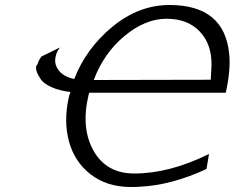

<svg xmlns="http://www.w3.org/2000/svg" viewBox="-20 -730 938 768"><path d="M127 -470Q127 -472 130 -472Q133 -487 146 -504L219 -540L209 -523Q204 -514 203 -505Q195 -475 214.5 -449Q234 -423 277 -414Q324 -536 429.5 -623Q535 -710 658 -710Q879 -710 897 -512Q903 -448 883 -359H337L334 -349Q303 -217 354.5 -126.5Q406 -36 517 -36Q658 -36 816 -114L806 -54Q666 11 538 17Q525 18 500 18Q406 17 342 -33Q278 -83 256 -164Q234 -245 255 -340Q255 -341 257.5 -349.5Q260 -358 262 -362Q218 -367 187 -381Q156 -395 144.5 -411Q133 -427 127 -443Q121 -459 127 -470ZM355 -410Q433 -410 588.5 -410.5Q744 -411 823 -411Q826 -456 826 -467Q828 -552 779.5 -603.5Q731 -655 646 -655Q561 -655 478 -586Q395 -517 355 -410Z"/></svg>

Font: Coval
Style: ExtraLight Italic
Weight: 200
Foundry: Context Ltd
Version: Version 001.000